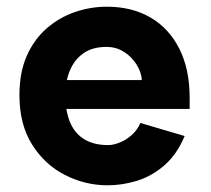

<svg xmlns="http://www.w3.org/2000/svg" viewBox="-20 -540 631 573"><path d="M301 13Q234 13 173.5 -18Q113 -49 75.5 -109Q38 -169 38 -256Q38 -324 60 -373.5Q82 -423 119.5 -455.5Q157 -488 203.5 -504Q250 -520 299 -520Q374 -520 429.5 -487.5Q485 -455 515.5 -394Q546 -333 546 -248V-215H143L142 -301H403Q403 -314 396 -331Q389 -348 375.5 -363.5Q362 -379 342.5 -389.5Q323 -400 298 -400Q256 -400 229 -381Q202 -362 188.5 -329.5Q175 -297 175 -256Q175 -210 188.5 -176.5Q202 -143 230.5 -125Q259 -107 303 -107Q318 -107 337 -114.5Q356 -122 373 -137Q390 -152 399 -173L531 -134Q508 -79 470.5 -46.5Q433 -14 389 -0.5Q345 13 301 13Z"/></svg>

Font: Inclusive Sans
Style: Regular
Weight: 400
Designer: Olivia King
Foundry: Olivia King
Version: Version 2.004